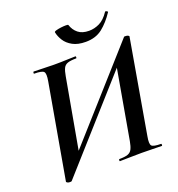

<svg xmlns="http://www.w3.org/2000/svg" viewBox="-145 -922 978 1055"><g transform="rotate(-20 344.5 -394.5)"><path d="M80 14Q75 14 69 10.5Q63 7 64 4L161 -547Q169 -591 158.5 -602Q148 -613 103 -613Q100 -613 101 -619Q102 -625 104 -625Q128 -625 159.5 -623.5Q191 -622 223 -622Q266 -622 296.5 -623.5Q327 -625 349 -625Q351 -625 351 -619Q351 -613 349 -613Q316 -613 298.5 -607Q281 -601 273.5 -585Q266 -569 261 -540L182 -99L151 -90L636 -634Q638 -636 642 -635.5Q646 -635 650 -635Q655 -635 661 -631.5Q667 -628 665 -625L570 -77Q562 -34 572 -23Q582 -12 627 -12Q629 -12 629 -6Q629 0 627 0Q603 0 571.5 -1Q540 -2 508 -2Q465 -2 434.5 -1Q404 0 381 0Q379 0 379.5 -6Q380 -12 382 -12Q415 -12 432 -18Q449 -24 457 -40Q465 -56 470 -84L547 -522L579 -531L94 13Q92 14 88.5 14Q85 14 80 14ZM430 -680Q384 -680 354 -696.5Q324 -713 308.5 -737.5Q293 -762 288 -787Q287 -792 299.5 -795.5Q312 -799 328 -801Q344 -803 357 -803Q370 -803 371 -800Q381 -769 404.5 -750Q428 -731 468 -731Q499 -731 529 -745.5Q559 -760 585 -799Q588 -803 595 -799Q602 -795 600 -792Q567 -742 528 -711Q489 -680 430 -680Z"/></g></svg>

Font: Cormorant Infant Light
Style: Italic
Weight: 300
Italic angle: -10°
Designer: Christian Thalmann (Catharsis Fonts)
Foundry: Catharsis Fonts
Version: Version 4.001